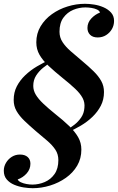

<svg xmlns="http://www.w3.org/2000/svg" viewBox="-33 -802 620 1010"><path d="M493 -736Q490 -746 477 -752Q464 -758 447.5 -760.5Q431 -763 416 -763Q383 -763 352 -750Q321 -737 300.5 -709Q280 -681 280 -635Q280 -605 296 -580.5Q312 -556 339 -532.5Q366 -509 397 -483Q433 -453 459 -427.5Q485 -402 499.5 -376Q514 -350 514 -318Q514 -278 497.5 -246Q481 -214 453.5 -187.5Q426 -161 392 -141Q358 -121 322 -105L315 -117Q338 -130 358.5 -146Q379 -162 394 -184Q409 -206 411 -235Q414 -263 401.5 -286.5Q389 -310 362.5 -335Q336 -360 296 -392Q254 -426 223 -455Q192 -484 175 -513.5Q158 -543 158 -579Q158 -626 180.5 -663.5Q203 -701 240 -727.5Q277 -754 322.5 -768Q368 -782 414 -782Q436 -782 462 -778Q488 -774 512 -763.5Q536 -753 551.5 -735.5Q567 -718 567 -692Q567 -669 556 -649.5Q545 -630 525.5 -617.5Q506 -605 481 -605Q455 -605 441 -619Q427 -633 427 -655Q427 -683 447 -704.5Q467 -726 493 -736ZM137 169Q171 169 202.5 155.5Q234 142 254 113.5Q274 85 274 40Q274 9 258 -15Q242 -39 215 -62Q188 -85 157 -111Q122 -141 95.5 -166.5Q69 -192 54 -218Q39 -244 39 -276Q39 -316 55.5 -348Q72 -380 100 -406.5Q128 -433 162 -453Q196 -473 232 -489L239 -477Q217 -464 194.5 -446Q172 -428 157 -404.5Q142 -381 142 -350Q142 -326 155.5 -303.5Q169 -281 195.5 -256Q222 -231 258 -202Q300 -169 330.5 -139.5Q361 -110 378 -80.5Q395 -51 395 -15Q395 32 373 69.5Q351 107 313.5 133.5Q276 160 230.5 174Q185 188 139 188Q118 188 92 184Q66 180 42 170Q18 160 2.5 142Q-13 124 -13 96Q-13 74 -1.5 54.5Q10 35 29 23Q48 11 72 11Q98 11 112.5 24Q127 37 127 59Q127 88 107.5 110Q88 132 60 142Q64 151 77 157Q90 163 106.5 166Q123 169 137 169Z"/></svg>

Font: Playfair Display SemiBold
Style: Italic
Weight: 600
Italic angle: -14°
Designer: Claus Eggers Sørensen
Foundry: Claus Eggers Sørensen
Version: Version 1.203